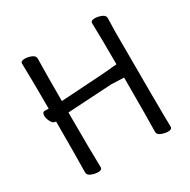

<svg xmlns="http://www.w3.org/2000/svg" viewBox="-162 -865 1025 1035"><g transform="rotate(-30 350.0 -347.0)"><path d="M161 17Q141 17 119.5 8.5Q98 0 98 -17Q100 -106 100 -332L102 -333H99Q81 -333 70.5 -354Q60 -375 60 -392Q60 -414 77 -414L100 -413Q100 -589 97 -695Q97 -711 122 -711Q142 -711 163 -702.5Q184 -694 184 -677Q182 -588 182 -413Q486 -431 515 -436Q536 -436 536 -439Q536 -587 533 -695Q533 -711 558 -711Q578 -711 599 -702.5Q620 -694 620 -677L618 -588Q618 -106 621 0Q621 16 597 16Q577 16 555.5 7.5Q534 -1 534 -18Q536 -107 536 -355L456 -358L182 -342Q182 -105 185 1Q185 17 161 17Z"/></g></svg>

Font: ToneOZ-Pinyin-WenKai-Medium
Style: Medium
Weight: 700
Designer: Fontworks Inc.
Foundry: ToneOZ
Version: Version 0.240331